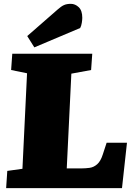

<svg xmlns="http://www.w3.org/2000/svg" viewBox="-20 -981 704 1001"><path d="M18 -90 97 -101 121 -599 38 -616 44 -701H461L455 -616L352 -597L328 -103H404Q426 -103 447.5 -106Q469 -109 487 -125Q505 -141 516 -176L536 -237H642L616 0H12ZM280 -931Q299 -948 313.5 -954.5Q328 -961 349 -961Q372 -961 390.5 -943.5Q409 -926 409 -888Q409 -878 406.5 -862Q404 -846 398 -835L159 -734L122 -793Z"/></svg>

Font: Literata Black
Style: Italic
Weight: 900
Italic angle: -2°
Designer: Latin by Veronika Burian and Jose Scaglione. Greek by Irene Vlachou. Cyrillic by Vera Evstafieva
Foundry: TypeTogether
Version: Version 3.002